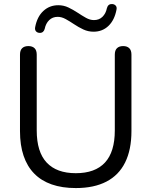

<svg xmlns="http://www.w3.org/2000/svg" viewBox="-20 -946 769 975"><path d="M365 9Q295.5 9 242.5 -9.5Q189.5 -28 153.8 -64.5Q118 -101 99.8 -155Q81.5 -209 81.5 -280V-668.5Q81.5 -690.5 92.5 -701.2Q103.5 -712 124 -712Q144.5 -712 155.5 -701.2Q166.5 -690.5 166.5 -668.5V-283.5Q166.5 -174.5 217 -120.5Q267.5 -66.5 365 -66.5Q463 -66.5 513 -120.5Q563 -174.5 563 -283.5V-668.5Q563 -690.5 574 -701.2Q585 -712 605.5 -712Q625.5 -712 636.5 -701.2Q647.5 -690.5 647.5 -668.5V-280Q647.5 -186 615.5 -121.2Q583.5 -56.5 520.5 -23.8Q457.5 9 365 9ZM181 -779Q169.5 -779.5 162.8 -787Q156 -794.5 158.5 -808Q168.5 -861 200 -890.2Q231.5 -919.5 276 -919.5Q303.5 -919.5 327.5 -908Q351.5 -896.5 373.8 -881.8Q396 -867 416.5 -855.5Q437 -844 457 -844Q483.5 -844 500.5 -860.8Q517.5 -877.5 523 -905Q526 -916 532.8 -921Q539.5 -926 549 -925.5Q560.5 -925 567.5 -917.5Q574.5 -910 571.5 -896.5Q561.5 -844 530.8 -814.5Q500 -785 455 -785Q427.5 -785 403 -796.5Q378.5 -808 356.5 -822.8Q334.5 -837.5 313.8 -849Q293 -860.5 273 -860.5Q247 -860.5 229.8 -843.8Q212.5 -827 207 -799.5Q204.5 -789.5 197.8 -784Q191 -778.5 181 -779Z"/></svg>

Font: Nunito ExtraLight
Style: Regular
Weight: 200
Designer: Vernon Adams
Foundry: Vernon Adams
Version: Version 3.602;April 4, 2023;FontCreator 14.0.0.2856 64-bit